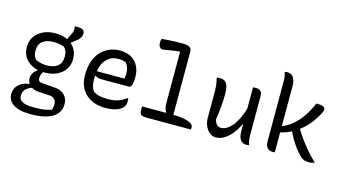

<svg xmlns="http://www.w3.org/2000/svg" viewBox="-104 -1156 3208 1801"><g transform="rotate(15 1500.0 -255.0)"><path d="M406 -488 444 -568Q455 -587 458.5 -599Q462 -611 462 -624Q462 -632 461.5 -638.5Q461 -645 459 -652Q465 -654 471 -654.5Q477 -655 484 -655Q514 -655 534.5 -645Q555 -635 555 -608V-605Q555 -592 550 -579.5Q545 -567 532.5 -552.5Q520 -538 495 -520L464 -496V-473ZM299 -543Q365 -544 415.5 -521Q466 -498 494.5 -455.5Q523 -413 523 -354V-348Q523 -291 493 -249Q463 -207 412.5 -184Q362 -161 299 -161Q234 -160 183 -183Q132 -206 103.5 -248Q75 -290 75 -346V-353Q75 -411 104.5 -453.5Q134 -496 185 -519.5Q236 -543 299 -543ZM304 -460Q239 -460 200.5 -430Q162 -400 162 -339V-333Q162 -309 169 -290Q176 -271 189 -256Q216 -244 241.5 -237.5Q267 -231 300 -231Q367 -231 404.5 -261.5Q442 -292 442 -354V-360Q442 -386 433.5 -407Q425 -428 408 -443Q386 -452 361 -456Q336 -460 304 -460ZM227 -185 295 -174Q278 -158 270 -137Q262 -116 262 -95Q262 -79 272 -70Q282 -61 305 -59L421 -50Q464 -48 493.5 -31Q523 -14 539 13Q555 40 555 74V83Q555 117 540 147Q525 177 492 200Q459 223 405.5 236.5Q352 250 275 250H261Q206 250 166 239.5Q126 229 99.5 211Q73 193 60.5 169Q48 145 48 118V111Q48 76 65.5 47.5Q83 19 115 1Q147 -17 188 -20V-49L241 2Q207 10 184.5 24Q162 38 150.5 57.5Q139 77 139 103V110Q139 131 153.5 147Q168 163 198 172Q228 181 276 181H293Q322 181 349 179Q376 177 402 172Q428 167 452 159Q458 148 461 134Q464 120 464 107V100Q464 75 447.5 55.5Q431 36 396 34L290 28Q253 25 227 10.5Q201 -4 188 -26.5Q175 -49 175 -72Q175 -99 189 -123.5Q203 -148 227 -162Z M929 -544Q994 -544 1039 -518Q1084 -492 1107.5 -446Q1131 -400 1131 -342V-338Q1131 -306 1127 -283.5Q1123 -261 1115 -249.5Q1107 -238 1095 -238H828Q809 -238 793.5 -243Q778 -248 768 -256L750 -246V-300H1036Q1038 -312 1039.5 -324Q1041 -336 1041 -348Q1041 -383 1033 -407Q1025 -431 1007 -451Q991 -458 975 -461Q959 -464 933 -464Q856 -464 809 -404.5Q762 -345 762 -227V-216Q762 -183 769 -156Q776 -129 791 -108Q818 -90 851 -82Q884 -74 932 -74Q969 -74 999.5 -79.5Q1030 -85 1058 -98Q1086 -111 1112 -131H1118Q1119 -125 1120 -118.5Q1121 -112 1121 -103Q1121 -80 1114.5 -64Q1108 -48 1096 -36Q1080 -20 1055 -9Q1030 2 998 7Q966 12 929 12Q874 12 827 -4Q780 -20 745 -51Q710 -82 690 -128Q670 -174 670 -233V-244Q670 -317 690 -373Q710 -429 745.5 -467Q781 -505 828 -524.5Q875 -544 929 -544Z M1265 -91H1552Q1619 -91 1666 -82.5Q1713 -74 1738 -58.5Q1763 -43 1763 -23Q1763 -19 1762.5 -15Q1762 -11 1761.5 -7Q1761 -3 1759 0H1324Q1298 0 1285 -6.5Q1272 -13 1267 -27Q1262 -41 1262 -62Q1262 -68 1262.5 -73Q1263 -78 1263.5 -82.5Q1264 -87 1265 -91ZM1276 -750Q1312 -754 1347 -756Q1382 -758 1415.5 -759Q1449 -760 1475 -760Q1506 -760 1526.5 -755Q1547 -750 1557 -737Q1567 -724 1567 -700Q1567 -622 1567 -543Q1567 -464 1567 -385Q1567 -306 1567 -227.5Q1567 -149 1567 -71H1485L1497 -96Q1486 -110 1480.5 -130.5Q1475 -151 1475 -179Q1475 -241 1475 -303Q1475 -365 1475 -427Q1475 -489 1475 -551.5Q1475 -614 1475 -675L1471 -680Q1404 -672 1364.5 -664.5Q1325 -657 1309 -657Q1298 -657 1289 -663Q1280 -669 1275 -681.5Q1270 -694 1270 -713Q1270 -723 1271.5 -733Q1273 -743 1276 -750Z M1902 -536Q1928 -536 1946.5 -525Q1965 -514 1975.5 -485.5Q1986 -457 1986 -403Q1986 -371 1984.5 -341.5Q1983 -312 1980.5 -282.5Q1978 -253 1974 -221Q1970 -189 1964 -149Q1974 -119 1989.5 -103.5Q2005 -88 2028 -88Q2057 -88 2086 -105.5Q2115 -123 2142 -157.5Q2169 -192 2191.5 -242.5Q2214 -293 2231 -359V-173H2216Q2193 -120 2159 -78.5Q2125 -37 2086 -13Q2047 11 2005 11Q1978 11 1956.5 -2Q1935 -15 1919.5 -36.5Q1904 -58 1895 -85.5Q1886 -113 1886 -141Q1886 -184 1886 -226Q1886 -268 1886 -310.5Q1886 -353 1886 -394Q1886 -435 1882.5 -465.5Q1879 -496 1869 -533Q1878 -534 1885.5 -535Q1893 -536 1902 -536ZM2247 -535Q2270 -535 2284.5 -528Q2299 -521 2305.5 -507Q2312 -493 2312 -472Q2312 -405 2312 -341.5Q2312 -278 2312 -216.5Q2312 -155 2312 -93Q2312 -72 2313.5 -56Q2315 -40 2318.5 -26.5Q2322 -13 2327 0Q2323 1 2318 2Q2313 3 2308.5 3.5Q2304 4 2299 4Q2278 4 2260 -7Q2242 -18 2232 -43Q2222 -68 2222 -111Q2222 -183 2222 -254.5Q2222 -326 2222 -396Q2222 -466 2222 -533Q2227 -534 2230.5 -534Q2234 -534 2238.5 -534.5Q2243 -535 2247 -535Z M2577 3Q2573 3 2569 3.5Q2565 4 2561.5 4Q2558 4 2554 4Q2530 4 2515 -6.5Q2500 -17 2492.5 -35Q2485 -53 2485 -75Q2485 -152 2485 -225Q2485 -298 2485 -368Q2485 -438 2485 -510Q2485 -582 2485 -658Q2485 -689 2482 -710Q2479 -731 2471 -750Q2476 -751 2480.5 -752Q2485 -753 2490 -753.5Q2495 -754 2499 -754Q2519 -754 2537 -743Q2555 -732 2566 -706.5Q2577 -681 2577 -638Q2577 -557 2577 -476.5Q2577 -396 2577 -316.5Q2577 -237 2577 -157.5Q2577 -78 2577 3ZM2910 10Q2882 10 2862 3.5Q2842 -3 2827 -19Q2815 -31 2804 -43Q2793 -55 2782.5 -68Q2772 -81 2761.5 -94.5Q2751 -108 2742 -122Q2729 -142 2718.5 -160Q2708 -178 2699.5 -194.5Q2691 -211 2684 -228L2655 -231L2729 -301Q2761 -246 2798 -193.5Q2835 -141 2877 -92.5Q2919 -44 2964 -1Q2958 3 2949 5Q2940 7 2930.5 8.5Q2921 10 2910 10ZM2544 -262 2581 -253Q2601 -262 2620 -272Q2639 -282 2656 -294.5Q2673 -307 2689 -321.5Q2705 -336 2720 -352Q2743 -378 2763 -406.5Q2783 -435 2801 -468.5Q2819 -502 2835 -540H2850Q2874 -540 2890 -535.5Q2906 -531 2914 -523Q2922 -515 2922 -505Q2922 -498 2919 -489Q2916 -480 2908 -465Q2888 -426 2864 -391.5Q2840 -357 2812.5 -328Q2785 -299 2754.5 -275.5Q2724 -252 2691 -234Q2658 -216 2623.5 -204Q2589 -192 2554 -186Z"/></g></svg>

Font: Recursive Monospace Casual
Style: Regular
Weight: 400
Version: Version 1.047